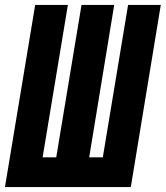

<svg xmlns="http://www.w3.org/2000/svg" viewBox="-30 -755 669 775"><path d="M-10 0 112 -735H244L142 -120H197L299 -735H431L330 -120H385L487 -735H619L498 0Z"/></svg>

Font: Iosevka SS04 Heavy Extended
Style: Italic
Weight: 900
Width: 7
Italic angle: -9°
Monospace: yes
Designer: Belleve Invis
Foundry: Belleve Invis
Version: Version 19.0.0; ttfautohint (v1.8.4)